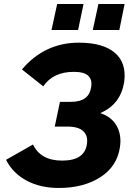

<svg xmlns="http://www.w3.org/2000/svg" viewBox="-20 -927 684 954"><path d="M236 -778 264 -907H395L368 -778ZM441 -778 469 -907H599L573 -778ZM272 7Q180 7 111.5 -30Q43 -67 10 -133L144 -209Q182 -129 289 -129Q401 -129 412 -212Q418 -252 394 -275Q370 -298 315 -298H252L278 -421H333Q423 -421 433 -495Q439 -531 418.5 -550.5Q398 -570 347 -570Q244 -570 195 -498L89 -582Q202 -715 372 -715Q492 -715 551 -664.5Q610 -614 597 -519Q579 -408 478 -365Q534 -347 559.5 -302Q585 -257 576 -196Q562 -100 478.5 -46.5Q395 7 272 7Z"/></svg>

Font: Raleway-v4020 ExtraBold
Style: Italic
Weight: 800
Italic angle: -12°
Designer: Matt McInerney, Pablo Impallari, Rodrigo Fuenzalida
Foundry: Matt McInerney, Pablo Impallari, Rodrigo Fuenzalida
Version: Version 4.020;PS 004.020;hotconv 1.0.88;makeotf.lib2.5.64775